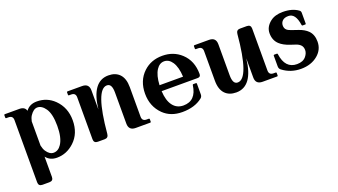

<svg xmlns="http://www.w3.org/2000/svg" viewBox="-62 -1067 3147 1787"><g transform="rotate(-20 1511.0 -173.5)"><path d="M336.4 9.8Q267.6 9.8 229.5 -39.1V161.6Q229.5 200.2 190.4 200.2H122.1Q83 200.2 83 161.6V-454.1Q83 -498 39.1 -498H17.1Q9.8 -498 9.8 -505.4V-529.8Q9.8 -537.1 17.1 -537.1H161.1Q214.8 -537.1 226.6 -494.6Q263.7 -546.9 336.4 -546.9Q437 -546.9 508.3 -477.1Q591.8 -394.5 591.8 -268.6Q591.8 -138.2 508.3 -60.5Q432.6 9.8 336.4 9.8ZM321.8 -492.7Q283.7 -492.7 250 -441.9Q236.8 -422.4 229.5 -388.2V-148.9Q237.3 -112.3 251.5 -91.3Q282.7 -44.4 322.3 -44.4Q368.7 -44.4 399.4 -91.3Q439 -150.9 439 -268.6Q439 -386.7 400.9 -441.9Q365.7 -492.7 321.8 -492.7Z M743.2 0Q704.1 0 704.1 -38.6V-454.1Q704.1 -498 660.2 -498H638.2Q630.9 -498 630.9 -505.4V-529.8Q630.9 -537.1 638.2 -537.1H782.2Q850.6 -537.1 850.6 -469.7V-280.3Q880.4 -546.9 1044.9 -546.9Q1114.7 -546.9 1154.3 -505.9Q1196.3 -462.4 1196.3 -376V-83Q1196.3 -39.1 1240.2 -39.1H1262.2Q1269.5 -39.1 1269.5 -31.7V-7.3Q1269.5 0 1262.2 0H1118.2Q1049.8 0 1049.8 -68.4V-376Q1049.8 -418.5 1038.6 -440.9Q1026.9 -464.4 1000.5 -464.4Q888.7 -464.4 850.6 -38.6Q847.2 0 811.5 0Z M1578.6 9.8Q1463.4 9.8 1392.1 -60.1Q1308.6 -142.6 1308.6 -268.6Q1308.6 -397.9 1392.1 -476.6Q1466.8 -546.9 1578.6 -546.9Q1689.5 -546.9 1765.1 -476.6Q1848.6 -399.4 1848.6 -268.6Q1848.6 -239.3 1819.3 -239.3H1461.9Q1466.8 -144.5 1504.4 -95.2Q1542.5 -44.4 1608.4 -44.4Q1733.9 -44.4 1753.9 -192.9Q1754.9 -200.2 1761.2 -200.2H1787.1Q1794.4 -200.2 1794.4 -192.9V-86.9Q1794.4 -63.5 1777.8 -50.8Q1702.1 9.8 1578.6 9.8ZM1462.4 -297.9H1695.3Q1690.9 -394 1656.2 -445.8Q1624.5 -492.7 1578.1 -492.7Q1531.7 -492.7 1501 -445.8Q1467.3 -394 1462.4 -297.9Z M2375 0Q2306.6 0 2306.6 -67.4V-256.8Q2276.9 9.8 2112.3 9.8Q2042.5 9.8 2002.9 -31.2Q1960.9 -74.7 1960.9 -161.1V-454.1Q1960.9 -498 1917 -498H1895Q1887.7 -498 1887.7 -505.4V-529.8Q1887.7 -537.1 1895 -537.1H2039.1Q2107.4 -537.1 2107.4 -468.8V-161.1Q2107.4 -118.7 2118.7 -96.2Q2130.4 -72.8 2156.7 -72.8Q2268.6 -72.8 2306.6 -498.5Q2310.1 -537.1 2345.7 -537.1H2414.1Q2453.1 -537.1 2453.1 -498.5V-83Q2453.1 -39.1 2497.1 -39.1H2519Q2526.4 -39.1 2526.4 -31.7V-7.3Q2526.4 0 2519 0Z M2753.9 9.8Q2651.4 9.8 2572.3 -50.8Q2555.7 -63.5 2555.7 -86.9V-192.9Q2555.7 -200.2 2563 -200.2H2588.9Q2595.2 -200.2 2596.2 -192.9Q2616.2 -44.4 2733.4 -44.4Q2793.5 -44.4 2823.2 -80.6Q2848.1 -110.8 2848.1 -142.3Q2848.1 -173.8 2830.1 -192.4Q2813.5 -209.5 2785.6 -218.8L2732.9 -236.3Q2669.9 -257.3 2634.8 -290Q2589.8 -331.5 2589.8 -401.4Q2589.8 -464.8 2647.9 -510.3Q2694.8 -546.9 2772 -546.9Q2867.2 -546.9 2925.3 -503.4Q2937 -494.6 2937 -478V-372.6Q2937 -365.2 2931.6 -365.2H2903.8Q2897.5 -365.2 2896.5 -372.6Q2879.4 -493.2 2808.6 -493.2Q2769.5 -493.2 2749.8 -474.1Q2730 -455.1 2730 -427.2Q2730 -399.4 2747.1 -383.3Q2759.8 -371.1 2790 -360.8L2855.5 -338.4Q2911.1 -319.3 2943.8 -286.6Q2983.4 -246.6 2983.4 -177.2Q2983.4 -98.1 2921.4 -45.9Q2855 9.8 2753.9 9.8Z"/></g></svg>

Font: Simply Serif
Style: Bold
Weight: 700
Designer: Wojciech Kalinowski "wmk69" (wmk69@o2.pl)
Foundry: Wojciech Kalinowski "wmk69" (wmk69@o2.pl)
Version: Version 1.0.0; 2022-02-18